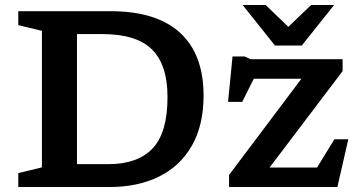

<svg xmlns="http://www.w3.org/2000/svg" viewBox="-20 -752 1452 772"><path d="M53.5 0V-56L148.5 -79V-628L53.5 -651V-707H424Q609.5 -707 704 -620.2Q798.5 -533.5 798.5 -368Q798.5 -248.5 751.5 -166.2Q704.5 -84 619.5 -42Q534.5 0 419.5 0ZM653.5 -361.5Q653.5 -491.5 591 -553.2Q528.5 -615 390.5 -615H289.5V-92H416Q533.5 -92 593.5 -155.2Q653.5 -218.5 653.5 -361.5ZM901 0V-48.5L1192 -435.5H1000.5L954 -342.5H897L915 -525H964L987 -514H1357.5V-466L1064 -78.5H1255L1324.5 -192H1380.5L1336.5 0ZM1323.5 -732 1193.5 -569H1085.5L955.5 -732H1048L1139.5 -644L1231 -732Z"/></svg>

Font: Newsreader Caption Medium
Style: Regular
Weight: 500
Designer: Hugues Gentile
Foundry: Production Type
Version: Version 1.001